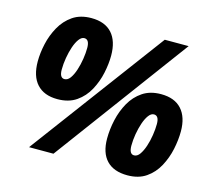

<svg xmlns="http://www.w3.org/2000/svg" viewBox="-104 -851 1098 987"><g transform="rotate(15 445.0 -357.5)"><path d="M203 -276Q132 -276 94 -317.5Q56 -359 56 -438Q56 -482 67 -531.5Q78 -581 102.5 -625Q127 -669 167 -696.5Q207 -724 266 -724Q338 -724 375.5 -682.5Q413 -641 413 -563Q413 -520 402.5 -470.5Q392 -421 368 -376.5Q344 -332 303.5 -304Q263 -276 203 -276ZM127 0 658 -714H785L257 0ZM212 -385Q229 -385 242 -403Q255 -421 264.5 -450Q274 -479 279 -511Q284 -543 284 -570Q284 -615 257 -615Q242 -615 229 -597.5Q216 -580 206.5 -552Q197 -524 191.5 -491.5Q186 -459 186 -429Q186 -385 212 -385ZM652 9Q579 9 541 -31Q503 -71 503 -147Q503 -196 514.5 -247Q526 -298 550.5 -341.5Q575 -385 615 -412Q655 -439 713 -439Q785 -439 822.5 -397.5Q860 -356 860 -280Q860 -235 849.5 -185Q839 -135 815 -90.5Q791 -46 751 -18.5Q711 9 652 9ZM659 -99Q676 -99 689 -117.5Q702 -136 711.5 -164.5Q721 -193 726 -225.5Q731 -258 731 -285Q731 -329 704 -329Q689 -329 676 -311.5Q663 -294 653.5 -266Q644 -238 638.5 -206Q633 -174 633 -144Q633 -99 659 -99Z"/></g></svg>

Font: Noto Sans ExtraBold
Style: Italic
Weight: 800
Italic angle: -12°
Designer: Monotype Design Team
Foundry: Monotype Imaging Inc.
Version: Version 2.013; ttfautohint (v1.8.4.7-5d5b)